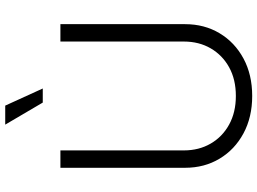

<svg xmlns="http://www.w3.org/2000/svg" viewBox="-146 -834 991 739"><g transform="rotate(-90 349.5 -464.5)"><path d="M349.6 10.7Q268.1 10.7 205.6 -22.9Q143.1 -56.6 108.2 -115Q73.2 -173.3 73.2 -247.6V-727.5H140.1V-252.4Q140.1 -194.3 166.3 -149.2Q192.4 -104 239.5 -78.1Q286.6 -52.2 349.6 -52.2Q413.1 -52.2 460 -78.1Q506.8 -104 533 -149.2Q559.1 -194.3 559.1 -252.4V-727.5H626V-247.6Q626 -173.3 591.1 -115Q556.2 -56.6 493.9 -22.9Q431.6 10.7 349.6 10.7ZM324.2 -795.4 239.3 -939.9H312.5L378.4 -795.4Z"/></g></svg>

Font: Inter 28pt Light
Style: Regular
Weight: 300
Designer: Rasmus Andersson
Foundry: rsms
Version: Version 4.001;git-66647c0bb